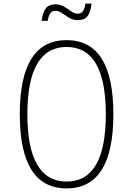

<svg xmlns="http://www.w3.org/2000/svg" viewBox="-20 -1035 740 1067"><path d="M350 12Q220 12 155 -91Q90 -194 90 -400Q90 -606 155 -709Q220 -812 350 -812Q480 -812 545 -709Q610 -606 610 -400Q610 -194 545 -91Q480 12 350 12ZM350 -26Q459 -26 513.5 -119.5Q568 -213 568 -400Q568 -587 513.5 -680.5Q459 -774 350 -774Q242 -774 187 -680.5Q132 -587 132 -400Q132 -213 187 -119.5Q242 -26 350 -26ZM211 -919Q218 -969 235.5 -990Q253 -1011 287 -1011Q315 -1011 336.5 -998Q358 -985 376 -972Q394 -959 413 -959Q430 -959 440 -972Q450 -985 455 -1015H489Q483 -965 465.5 -944Q448 -923 413 -923Q385 -923 364 -936Q343 -949 324.5 -962Q306 -975 287 -975Q270 -975 260 -962Q250 -949 245 -919Z"/></svg>

Font: Martian Mono SemiExpanded Thin
Style: Regular
Weight: 250
Monospace: yes
Version: Version 0.930